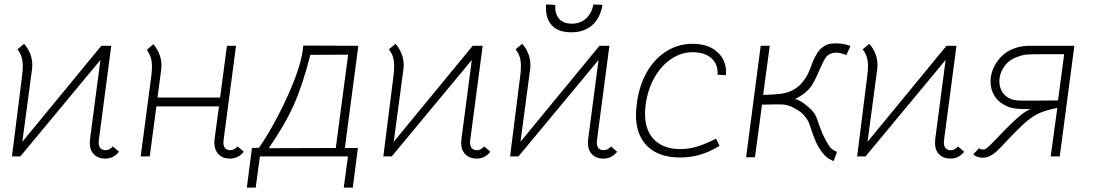

<svg xmlns="http://www.w3.org/2000/svg" viewBox="-20 -707 4944 868"><path d="M438 -500H483L427 -75L426 -64Q426 -28 458 -28Q475 -28 490 -45L518 -21Q493 10 456 10Q424 10 405 -9Q386 -28 386 -61Q386 -72 387 -78L434 -436L72 0H34L80 -365Q83 -389 83 -407Q83 -432 77.5 -449.5Q72 -467 59 -484L89 -509Q106 -490 116 -465Q126 -440 126 -413Q126 -402 125 -396L81 -66Z M990 -63Q990 -45 998.5 -36.5Q1007 -28 1021 -28Q1039 -28 1054 -45L1082 -21Q1057 10 1019 10Q987 10 968 -9.5Q949 -29 949 -63Q949 -73 950 -78L970 -226H687L657 0H616L664 -363Q667 -387 667 -405Q667 -430 661.5 -447Q656 -464 644 -482L673 -507Q693 -485 703 -455Q713 -425 709 -394L692 -266H975L1006 -500H1047L991 -75Q990 -71 990 -63Z M1534 141 1553 0H1155L1136 141H1096L1119 -38L1151 -39Q1221 -141 1283 -279Q1345 -417 1351 -501L1600 -500L1539 -38H1598L1575 141ZM1195 -37 1498 -38 1554 -460 1383 -459Q1349 -325 1309 -234.5Q1269 -144 1195 -37Z M2117 -500H2162L2106 -75L2105 -64Q2105 -28 2137 -28Q2154 -28 2169 -45L2197 -21Q2172 10 2135 10Q2103 10 2084 -9Q2065 -28 2065 -61Q2065 -72 2066 -78L2113 -436L1751 0H1713L1759 -365Q1762 -389 1762 -407Q1762 -432 1756.5 -449.5Q1751 -467 1738 -484L1768 -509Q1785 -490 1795 -465Q1805 -440 1805 -413Q1805 -402 1804 -396L1760 -66Z M2690 -500H2735L2679 -75L2678 -64Q2678 -28 2710 -28Q2727 -28 2742 -45L2770 -21Q2745 10 2708 10Q2676 10 2657 -9Q2638 -28 2638 -61Q2638 -72 2639 -78L2686 -436L2324 0H2286L2332 -365Q2335 -389 2335 -407Q2335 -432 2329.5 -449.5Q2324 -467 2311 -484L2341 -509Q2358 -490 2368 -465Q2378 -440 2378 -413Q2378 -402 2377 -396L2333 -66ZM2449 -687 2490 -685Q2488 -646 2507 -623Q2526 -600 2565 -600Q2604 -600 2629.5 -623.5Q2655 -647 2663 -687L2704 -685Q2693 -624 2656.5 -592.5Q2620 -561 2563 -561Q2502 -561 2473 -594.5Q2444 -628 2449 -687Z M2855 -188Q2855 -203 2859 -239Q2869 -319 2904 -380.5Q2939 -442 2993 -475.5Q3047 -509 3111 -509Q3184 -509 3225.5 -469.5Q3267 -430 3262 -367L3224 -369Q3227 -416 3196.5 -443.5Q3166 -471 3111 -471Q3060 -471 3014.5 -440.5Q2969 -410 2938.5 -356Q2908 -302 2899 -234Q2896 -213 2896 -193Q2896 -117 2938 -75Q2980 -33 3056 -33Q3092 -33 3128.5 -43.5Q3165 -54 3217 -80L3233 -48Q3188 -20 3145 -7.5Q3102 5 3055 5Q2959 5 2907 -45.5Q2855 -96 2855 -188Z M3460 -500 3430 -278Q3476 -279 3502 -282Q3541 -286 3567.5 -301.5Q3594 -317 3608 -336Q3624 -355 3633.5 -375Q3643 -395 3653 -424Q3665 -454 3679 -473.5Q3693 -493 3718 -505Q3734 -511 3757 -511Q3794 -511 3825 -499L3806 -458Q3780 -469 3761 -469Q3740 -469 3724 -458Q3716 -453 3707.5 -438Q3699 -423 3686 -394Q3668 -350 3650 -321Q3638 -303 3620.5 -288.5Q3603 -274 3574 -259Q3590 -257 3613.5 -240Q3637 -223 3652 -207Q3663 -194 3668.5 -182Q3674 -170 3681 -148Q3684 -141 3688.5 -128Q3693 -115 3698 -103Q3716 -65 3729.5 -46Q3743 -27 3764 -21L3749 21Q3719 11 3698.5 -16Q3678 -43 3666.5 -70.5Q3655 -98 3637 -152Q3629 -170 3612.5 -188.5Q3596 -207 3555 -226Q3540 -232 3528.5 -233.5Q3517 -235 3504.5 -235Q3492 -235 3484 -235L3425 -234L3393 4H3353L3419 -500Z M4259 -500H4304L4248 -75L4247 -64Q4247 -28 4279 -28Q4296 -28 4311 -45L4339 -21Q4314 10 4277 10Q4245 10 4226 -9Q4207 -28 4207 -61Q4207 -72 4208 -78L4255 -436L3893 0H3855L3901 -365Q3904 -389 3904 -407Q3904 -432 3898.5 -449.5Q3893 -467 3880 -484L3910 -509Q3927 -490 3937 -465Q3947 -440 3947 -413Q3947 -402 3946 -396L3902 -66Z M4380 -9 4407 -38Q4409 -33 4414.5 -32Q4420 -31 4425 -31Q4434 -31 4443.5 -39Q4453 -47 4471 -66L4505 -101Q4563 -161 4595 -187Q4619 -206 4639 -214Q4603 -213 4577 -215.5Q4551 -218 4532 -227Q4495 -243 4476.5 -272.5Q4458 -302 4458 -339Q4458 -374 4475.5 -408Q4493 -442 4522 -465Q4570 -500 4635 -500H4837L4771 0H4730L4760 -219Q4703 -208 4671 -192Q4639 -176 4604 -143Q4578 -119 4536 -75Q4511 -47 4487 -24Q4469 -8 4453.5 -1Q4438 6 4422 6Q4411 6 4399 2Q4387 -2 4380 -9ZM4626 -252 4763 -253 4791 -462H4694Q4642 -462 4623 -460.5Q4604 -459 4586 -452Q4543 -439 4520.5 -407Q4498 -375 4498 -340Q4498 -312 4511.5 -290.5Q4525 -269 4553 -258Q4567 -254 4579.5 -253Q4592 -252 4626 -252Z"/></svg>

Font: Bellota Light
Style: Italic
Weight: 300
Italic angle: -7.5°
Designer: Kemie Guaida
Foundry: Kemie Guaida
Version: Version 4.001